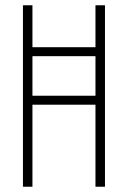

<svg xmlns="http://www.w3.org/2000/svg" viewBox="-20 -708 484 728"><path d="M67 0V-688H103V-529H342V-688H378V0H342V-311H103V0ZM103 -345H342V-495H103Z"/></svg>

Font: Saira ExtraCondensed Thin
Style: Regular
Weight: 250
Width: 2
Designer: Hector Gatti with collaboration of the Omnibus-Type team
Foundry: Omnibus-Type
Version: Version 1.101